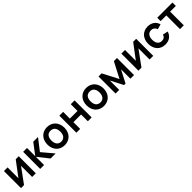

<svg xmlns="http://www.w3.org/2000/svg" viewBox="565 -2420 4299 4299"><g transform="rotate(-45 2715.0 -270.0)"><path d="M538 -540H442.5L184.5 -196.5V-540H69V0H165.5L422.5 -352.5V0H538Z M677 0H800V-260L1006.5 0H1166L938.5 -270L1148 -540H997.5L800 -280V-540H678Z M1444.5 15C1606 15 1714 -101.5 1714 -270C1714 -437 1607.5 -555 1444.5 -555C1285 -555 1176 -439.5 1176 -270C1176 -103 1282 15 1444.5 15ZM1303.5 -270C1303.5 -372 1347.5 -442 1444.5 -442C1539 -442 1586.5 -374.5 1586.5 -270C1586.5 -168.5 1540 -98 1444.5 -98C1351.5 -98 1303.5 -165 1303.5 -270Z M1823 0H1943.5V-214H2186V0H2306.5V-540H2186V-327H1943.5V-540H1823Z M2685 15C2846.5 15 2954.5 -101.5 2954.5 -270C2954.5 -437 2848 -555 2685 -555C2525.5 -555 2416.5 -439.5 2416.5 -270C2416.5 -103 2522.5 15 2685 15ZM2544 -270C2544 -372 2588 -442 2685 -442C2779.5 -442 2827 -374.5 2827 -270C2827 -168.5 2780.5 -98 2685 -98C2592 -98 2544 -165 2544 -270Z M3063.5 0H3179V-297.5L3332.5 0H3380L3533.5 -297.5V0H3648.5V-540H3550L3356 -167L3162.5 -540H3063.5Z M4256.5 -540H4161L3903 -196.5V-540H3787.5V0H3884L4141 -352.5V0H4256.5Z M4631 15C4751.5 15 4838 -46 4871.5 -156L4748.5 -183.5C4730 -128 4695 -98 4631 -98C4540.5 -98 4494.5 -167 4494 -270C4494.5 -369 4536.5 -442 4631 -442C4686 -442 4733 -408 4751.5 -350L4871.5 -382.5C4846 -489 4755 -555 4632.5 -555C4468.5 -555 4367 -435.5 4366.5 -270C4367 -107 4464 15 4631 15Z M5104 0H5224.5V-433H5405V-540H4923.5V-433H5104Z"/></g></svg>

Font: Eudonet
Style: Bold
Weight: 700
Designer: Mikhail Sharanda
Foundry: Mikhail Sharanda
Version: Version 4.503;Glyphs 3.1.2 (3151)